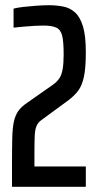

<svg xmlns="http://www.w3.org/2000/svg" viewBox="-20 -716 380 736"><path d="M26 0V-81Q26 -146 27 -186.5Q28 -227 33.5 -251Q39 -275 50.5 -291Q62 -307 84 -322L184 -392Q198 -402 207 -415Q216 -428 220 -450Q224 -472 224 -507Q224 -555 218.5 -578.5Q213 -602 196 -610Q179 -618 146 -618Q133 -618 113.5 -617Q94 -616 72.5 -614Q51 -612 32 -610V-683Q47 -687 69.5 -689.5Q92 -692 118.5 -694Q145 -696 167 -696Q196 -696 222 -691Q248 -686 267.5 -668.5Q287 -651 298 -615Q309 -579 309 -516Q309 -455 301.5 -421Q294 -387 279.5 -368Q265 -349 244 -333L139 -256Q126 -247 120 -233Q114 -219 113 -193.5Q112 -168 112 -123V-78H309V0Z"/></svg>

Font: Saira UltraCondensed SemiBold
Style: Regular
Weight: 600
Width: 1
Designer: Hector Gatti with collaboration of the Omnibus-Type team
Foundry: Omnibus-Type
Version: Version 1.101